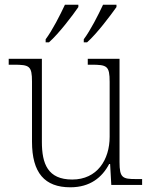

<svg xmlns="http://www.w3.org/2000/svg" viewBox="-20 -786 645 816"><path d="M336 -619V-606H350C392 -643 451 -722 475 -756V-766H418C397 -721 365 -658 336 -619ZM174 -619V-606H188C230 -643 290 -722 313 -756V-766H256C235 -721 203 -658 174 -619ZM279 10C363 10 414 -32 444 -89H448L453 0H584V-25H558C501 -25 488 -30 488 -97V-536H353V-511H368C435 -511 446 -506 446 -438V-205C446 -107 393 -23 287 -23C183 -23 158 -90 158 -183V-536H17V-511H38C105 -511 116 -506 116 -439V-184C116 -51 170 10 279 10Z"/></svg>

Font: Noto Serif Ethiopic ExtraLight
Style: Regular
Weight: 200
Designer: Monotype Design Team
Foundry: Monotype Imaging Inc.
Version: Version 2.102